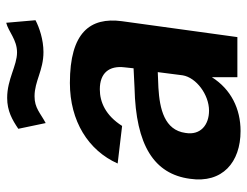

<svg xmlns="http://www.w3.org/2000/svg" viewBox="-106 -660 776 603"><g transform="rotate(-90 281.5 -358.0)"><path d="M520 -634 512 -726C484 -719 459 -692 419 -692C377 -692 335 -723 276 -723C235 -723 207 -707 179 -688L197 -602C229 -619 244 -637 281 -637C329 -637 362 -609 420 -609C459 -609 497 -622 520 -634ZM172 10C242 10 303 -20 341 -80V0H467L517 -363C530 -462 482 -526 323 -526C203 -526 111 -468 70 -376L188 -362C221 -414 263 -432 303 -432C354 -432 378 -403 372 -354L369 -326L308 -323C126 -319 37 -261 22 -149C7 -47 74 10 172 10ZM236 -89C191 -89 158 -116 166 -163C175 -229 241 -244 308 -248L357 -250L347 -172C340 -129 286 -89 236 -89Z"/></g></svg>

Font: United Sans
Style: Bold Italic
Weight: 700
Italic angle: -8°
Designer: Pablo Impallari, Rodrigo Fuenzalida (Modified by Dan O. Williams)
Version: Version 1.000;PS 001.000;hotconv 1.0.88;makeotf.lib2.5.64775